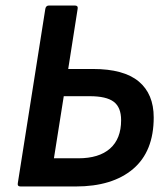

<svg xmlns="http://www.w3.org/2000/svg" viewBox="-20 -675 602 695"><path d="M54.5 0Q42.4 0 44.4 -11.7L144.1 -643.3Q146.4 -655 157.1 -655H251.1Q263.1 -655 261.1 -643.3L226.9 -425.3H316.6Q427.9 -425.3 482.2 -380.1Q536.4 -334.9 536.4 -249.8Q536.4 -126.8 461.7 -63.4Q387 0 254.2 0ZM175.2 -102H263.3Q338.4 -102 378.4 -137.3Q418.4 -172.7 418.4 -240Q418.4 -286.6 391.6 -306.7Q364.9 -326.8 304.7 -326.8H210.8Z"/></svg>

Font: Sofia Sans Hairline
Style: Italic
Weight: 1
Italic angle: -9°
Designer: Botio Nikoltchev, Ani Petrova
Foundry: lettersoup
Version: Version 4.102